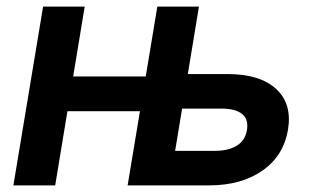

<svg xmlns="http://www.w3.org/2000/svg" viewBox="-20 -561 949 581"><path d="M465.8 0 483.4 -104.5H628.9Q671.4 -104.5 696.5 -120.1Q721.7 -135.7 727.1 -166.5Q732.9 -199.7 712.6 -216.1Q692.4 -232.4 650.4 -232.4H488.3L505.4 -336.9H668.5Q766.6 -336.9 815.4 -292Q864.3 -247.1 851.6 -168.9Q838.4 -89.8 774.4 -44.9Q710.4 0 612.3 0ZM20.5 0 110.4 -541H236.3L147 0ZM149.9 -224.6 167 -329.6H454.6L437.5 -224.6ZM366.2 0 456.1 -541H582L492.7 0Z"/></svg>

Font: Inter 17pt SemiBold
Style: Italic
Weight: 600
Italic angle: -9.3988°
Version: Version 4.001;git-66647c0bb